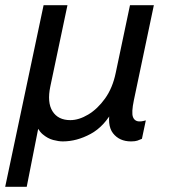

<svg xmlns="http://www.w3.org/2000/svg" viewBox="-36 -535 652 740"><path d="M-16 185 132 -515H224L158 -202Q145 -140 166.5 -106Q188 -72 235 -72Q268 -72 304 -93.5Q340 -115 369 -155.5Q398 -196 410 -254L465 -515H557L480 -149Q470 -101 476.5 -84Q483 -67 502 -67Q510 -67 515.5 -68.5Q521 -70 526 -71L511 0Q502 4 493.5 7Q485 10 469 10Q424 10 399.5 -21.5Q375 -53 390 -120L402 -115Q367 -48 313.5 -19Q260 10 206 10Q190 10 169 4.5Q148 -1 128.5 -17.5Q109 -34 98 -68L130 -134L67 185Z"/></svg>

Font: Radio Canada
Style: Italic
Weight: 400
Italic angle: -12°
Designer: Charles Daoud, Etienne Aubert Bonn, Alexandre Saumier Demers, Jacques Le Bailly
Foundry: Radio-Canada
Version: Version 2.104;gftools[0.9.28.dev5+ged2979d]